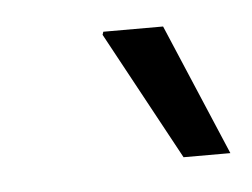

<svg xmlns="http://www.w3.org/2000/svg" viewBox="-27 -753 252 192"><g transform="rotate(-5 99.0 -657.0)"><path d="M151 -591 81 -720 82 -723H142L198 -591Z"/></g></svg>

Font: Archivo SemiCondensed ExtraLight
Style: Italic
Weight: 250
Width: 4
Italic angle: -10°
Designer: Hector Gatti
Foundry: Omnibus-Type
Version: Version 2.001